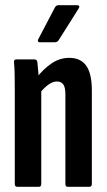

<svg xmlns="http://www.w3.org/2000/svg" viewBox="-20 -720 411 740"><path d="M241 0Q232 0 232 -11V-357Q232 -383 224 -394.5Q216 -406 199 -406Q184 -406 167.5 -394.5Q151 -383 134 -362L120 -419Q147 -454 178.5 -475.5Q210 -497 247 -497Q291 -497 312.5 -466.5Q334 -436 334 -371V-11Q334 0 324 0ZM47 0Q37 0 37 -11V-367Q37 -405 36.5 -433Q36 -461 34 -479Q33 -491 42 -491H113Q122 -491 124 -481Q126 -464 128 -437.5Q130 -411 130 -394L139 -375V-11Q139 0 130 0ZM133 -557Q128 -557 126.5 -560.5Q125 -564 127 -568L192 -692Q197 -700 205 -700H278Q283 -700 285 -696.5Q287 -693 283 -687L206 -565Q201 -557 190 -557Z"/></svg>

Font: Sofia Sans Extra Condensed
Style: Bold
Weight: 700
Designer: Botio Nikoltchev, Ani Petrova
Foundry: lettersoup
Version: Version 4.101